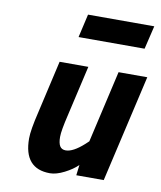

<svg xmlns="http://www.w3.org/2000/svg" viewBox="-84 -803 741 882"><g transform="rotate(10 286.5 -362.0)"><path d="M209 12Q87 12 87 -129Q87 -168 108 -255L164 -500H298L244 -265Q226 -190 226 -161Q226 -132 234.5 -118Q243 -104 262 -104Q296 -104 346 -149L362 -164L439 -500H573L458 0H330L336 -49Q313 -26 275.5 -7Q238 12 209 12ZM230 -627 255 -736H564L538 -627Z"/></g></svg>

Font: Titillium Web
Style: Bold Italic
Weight: 700
Italic angle: -13°
Version: Version 1.002;PS 57.000;hotconv 1.0.70;makeotf.lib2.5.55311